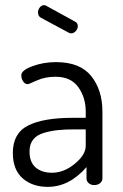

<svg xmlns="http://www.w3.org/2000/svg" viewBox="-20 -721 478 748"><path d="M198 -479Q292 -479 335.5 -424.5Q379 -370 379 -286V-26Q379 -15 370 -7.5Q361 0 347 0Q334 0 325.5 -7.5Q317 -15 317 -26V-70Q250 7 166 7Q106 7 68 -26.5Q30 -60 30 -125Q30 -202 89.5 -232Q149 -262 263 -262H314V-286Q314 -341 285 -381.5Q256 -422 196 -422Q156 -422 123.5 -407.5Q91 -393 89 -393Q77 -393 70 -404Q63 -415 63 -428Q63 -447 106 -463Q149 -479 198 -479ZM314 -153V-217H272Q232 -217 204.5 -214Q177 -211 150 -203Q123 -195 109 -177Q95 -159 95 -131Q95 -89 119 -68.5Q143 -48 182 -48Q229 -48 271.5 -83Q314 -118 314 -153ZM247 -594 141 -651Q128 -657 128 -673Q128 -683 135 -692Q142 -701 152 -701Q156 -701 161 -698L272 -637Q283 -632 283 -619Q283 -608 275 -599.5Q267 -591 257 -591Q252 -591 247 -594Z"/></svg>

Font: Dosis
Style: Book
Weight: 400
Designer: EdgarTolentino, PabloImpallari, IginoMarini
Foundry: EdgarTolentino, PabloImpallari, IginoMarini
Version: Version 1.007